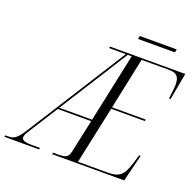

<svg xmlns="http://www.w3.org/2000/svg" viewBox="-200 -983 1160 1134"><g transform="rotate(20 380.5 -416.5)"><path d="M486 -813H718L722 -833H490ZM-58 0H160L162 -10H112C66 -10 47 -18 47 -35C47 -49 55 -62 69 -84L182 -262H392L348 -57C339 -16 323 -10 271 -10H244L242 0H695L737 -169H727L713 -121C686 -35 665 -10 587 -10H401L478 -371H690L691 -381H480L548 -704H721C773 -704 787 -681 787 -633C787 -610 780 -562 778 -545H788L819 -714H346L344 -704H449L59 -88C14 -16 -4 -10 -40 -10H-56ZM188 -272 339 -510C380 -575 421 -640 461 -704H486L394 -272Z"/></g></svg>

Font: Noto Serif Display Condensed Light
Style: Italic
Weight: 300
Width: 3
Italic angle: -12°
Designer: Monotype Design Team
Foundry: Monotype Imaging Inc.
Version: Version 2.009